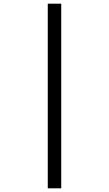

<svg xmlns="http://www.w3.org/2000/svg" viewBox="-20 -780 591 1041"><path d="M239 -760H312V241H239Z"/></svg>

Font: lhindi25
Style: Book
Weight: 400
Designer: Jelle Bosma - Monotype Design Team
Foundry: Monotype Imaging Inc.
Version: Version 2.003